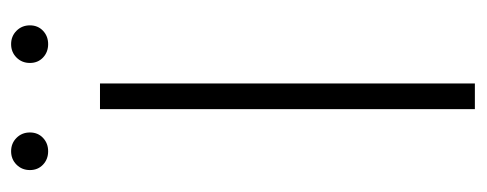

<svg xmlns="http://www.w3.org/2000/svg" viewBox="-278 -576 854 337"><g transform="rotate(-90 148.5 -407.0)"><path d="M75.5 -758Q66 -749 52 -749Q38 -749 28.5 -758Q19 -767 19 -781Q19 -795 28.5 -804.5Q38 -814 52 -814Q66 -814 75.5 -804.5Q85 -795 85 -781Q85 -767 75.5 -758ZM263.5 -758Q254 -749 240 -749Q226 -749 216.5 -758Q207 -767 207 -781Q207 -795 216.5 -804.5Q226 -814 240 -814Q254 -814 263.5 -804.5Q273 -795 273 -781Q273 -767 263.5 -758ZM126 0V-658H171V0Z"/></g></svg>

Font: EauTestSC Light
Style: Regular
Weight: 300
Designer: Christian Thalmann (Catharsis Fonts)
Version: Version 0.001;PS 000.001;hotconv 1.0.88;makeotf.lib2.5.64775